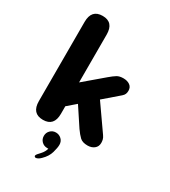

<svg xmlns="http://www.w3.org/2000/svg" viewBox="-238 -881 1094 1236"><g transform="rotate(30 309.5 -262.5)"><path d="M150.5 5.8Q68.2 5.8 68.2 -86.1V-674.7Q68.2 -766.5 150.5 -766.5Q232.2 -766.5 232.2 -674.7V-319.4L374.4 -440.2Q401 -462.9 419.5 -474.2Q437.9 -485.4 466.9 -485.4Q496.2 -485.4 515.4 -471.7Q534.7 -458 534.7 -431.4Q534.7 -417.7 530.4 -407.2Q526.1 -396.8 514.7 -386.8L403.8 -291.2L535.1 -103.6Q545.2 -89.4 548 -77.4Q550.8 -65.3 550.8 -53.4Q550.8 -25.8 531 -10.2Q511.2 5.4 482 5.4Q444 5.4 424.9 -12.5Q405.8 -30.5 383.9 -61.8L295.1 -196.4L232.2 -142.2V-86.1Q232.2 5.8 150.5 5.8ZM265.4 34Q288.9 34 306.3 50.2Q323.7 66.3 323.7 92.4Q323.7 113.8 313.1 150.9Q302.5 187.9 269.5 219.9Q258.8 230.9 249.2 235.8Q239.6 240.7 232.8 240.7Q227.6 240.7 224.8 237.5Q221.9 234.3 221.9 231.2Q221.9 226 228.7 217.2Q235.5 208.4 247.7 196.1Q257.8 185.3 264.4 173.3Q271 161.3 274.2 149Q272.4 149.1 269.9 149.1Q267.3 149.1 265.4 149.1Q240.9 149.1 224.4 132.6Q207.8 116.1 207.8 91.6Q207.8 67.6 224.4 50.8Q240.9 34 265.4 34Z"/></g></svg>

Font: Sono ExtraLight
Style: Regular
Weight: 200
Designer: Tyler Finck
Foundry: Tyler Finck
Version: Version 2.112